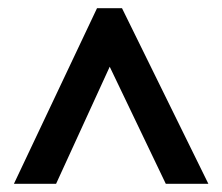

<svg xmlns="http://www.w3.org/2000/svg" viewBox="-20 -735 542 469"><path d="M14 -286 217 -715H278L489 -286H385L248 -572L117 -286Z"/></svg>

Font: Noto Sans Khmer UI Condensed SemiBold
Style: Regular
Weight: 600
Width: 3
Designer: Danh Hong and the Monotype Design Team
Foundry: Monotype Imaging Inc.
Version: Version 2.002; ttfautohint (v1.8.4.7-5d5b)